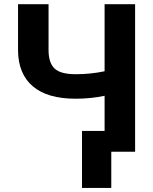

<svg xmlns="http://www.w3.org/2000/svg" viewBox="-20 -731 735 925"><path d="M630.9 -710.9V0H483.9V-269.5Q417 -255.4 344.2 -255.4Q209 -255.4 138.9 -314.5Q68.8 -373.5 66.9 -485.4V-710.9H213.9V-488.3Q214.4 -427.2 243.4 -400.4Q272.5 -373.5 344.2 -373.5Q417 -373.5 483.9 -387.7V-710.9ZM516.1 174.3H375V-100.1H516.1Z"/></svg>

Font: SteelSelectRoboto
Style: Roboto-Bold
Weight: 700
Designer: Google
Version: Version 2.137; 2017